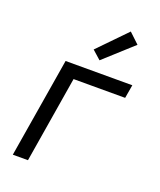

<svg xmlns="http://www.w3.org/2000/svg" viewBox="-141 -853 783 941"><g transform="rotate(20 250.0 -382.5)"><path d="M40 0 126 -520H474L462 -450H193L119 0ZM281 -580 236 -620 377 -765 430 -715Z"/></g></svg>

Font: Iosevka Oblique
Style: Regular
Weight: 400
Italic angle: -9°
Monospace: yes
Designer: Belleve Invis
Foundry: Belleve Invis
Version: Version 32.5.0; ttfautohint (v1.8.4)